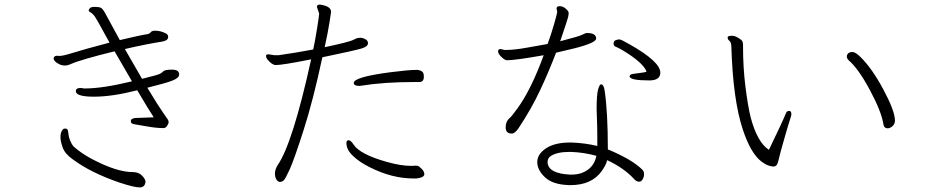

<svg xmlns="http://www.w3.org/2000/svg" viewBox="-20 -783 4040 838"><path d="M762 -458Q762 -443 733 -431.5Q704 -420 623 -400Q674 -316 692 -291Q710 -266 713 -260.5Q716 -255 716 -249.5Q716 -244 709.5 -234Q703 -224 694 -224H691Q662 -224 620 -231.5Q578 -239 564.5 -241Q551 -243 551 -254.5Q551 -266 571 -268L651 -271Q629 -304 579 -389Q470 -361 390.5 -361Q311 -361 311 -385Q311 -399 330 -399Q339 -399 345 -397H353Q428 -397 556 -428L480 -559Q333 -523 288 -503Q262 -491 238 -503Q214 -515 214 -529Q214 -532 218.5 -536.5Q223 -541 236 -539Q249 -537 298.5 -552.5Q348 -568 458 -597Q401 -702 392 -713.5Q383 -725 375 -729Q367 -733 367 -739Q367 -740 371.5 -746.5Q376 -753 394.5 -753Q413 -753 421 -748.5Q429 -744 439 -725.5Q449 -707 466.5 -675Q484 -643 503 -608Q590 -629 624 -634Q633 -636 637.5 -642Q642 -648 653 -649H656Q681 -649 702 -638Q714 -633 714 -622Q714 -607 691 -602Q620 -591 525 -569L600 -439Q670 -456 679.5 -461.5Q689 -467 693 -472Q700 -479 731 -479Q762 -479 762 -458ZM615 10Q613 35 589.5 35Q566 35 502 14Q376 -29 297 -88Q263 -112 253.5 -139.5Q244 -167 244 -181.5Q244 -196 246 -202Q252 -222 263 -222Q274 -222 276 -214.5Q278 -207 279 -195.5Q280 -184 286.5 -168.5Q293 -153 300 -145Q344 -104 424 -68Q504 -32 559 -32Q585 -32 600 -16.5Q615 -1 615 10Z M1373 -724 1363 -753Q1363 -755 1365 -759Q1368 -763 1374.5 -763Q1381 -763 1392 -760Q1425 -752 1425 -731Q1425 -729 1418 -684.5Q1411 -640 1397 -577Q1507 -600 1524 -610L1537 -616Q1545 -618 1554.5 -618Q1564 -618 1574.5 -612Q1585 -606 1586 -597V-594Q1586 -580 1558.5 -571.5Q1531 -563 1387 -533Q1347 -346 1305.5 -216.5Q1264 -87 1245 -45Q1226 -3 1218.5 4Q1211 11 1202 11Q1193 11 1186.5 0.5Q1180 -10 1180 -26Q1180 -42 1191 -61Q1257 -155 1338 -524Q1213 -499 1183 -499Q1166 -500 1146 -525Q1141 -532 1141 -539Q1141 -546 1152 -546L1178 -542Q1187 -542 1196 -542Q1267 -552 1347 -567Q1355 -603 1364 -659.5Q1373 -716 1373 -724ZM1830 -448Q1830 -425 1810 -425H1789Q1656 -425 1557 -409L1549 -408Q1524 -408 1524 -421Q1524 -447 1686 -468Q1764 -478 1799 -478H1803Q1826 -475 1829 -459ZM1832 -23Q1832 -8 1797 -4H1785Q1690 -4 1592 -54Q1548 -76 1520 -103Q1492 -130 1492 -158Q1492 -171 1501.5 -171Q1511 -171 1524 -151Q1537 -131 1573 -112Q1609 -93 1669.5 -76Q1730 -59 1775 -59H1777L1794 -60Q1800 -60 1804 -59Q1808 -58 1820 -46.5Q1832 -35 1832 -23Z M2353 -542Q2229 -520 2192 -520Q2184 -520 2169 -534Q2154 -548 2154 -558.5Q2154 -569 2165 -569Q2166 -569 2182 -565H2190Q2225 -565 2283 -575.5Q2341 -586 2370 -591Q2384 -628 2398 -676.5Q2412 -725 2412 -731V-732Q2409 -744 2409 -746Q2409 -756 2423 -756Q2437 -756 2449.5 -745Q2462 -734 2462 -726.5Q2462 -719 2459.5 -708Q2457 -697 2425 -603Q2507 -624 2521.5 -631.5Q2536 -639 2541 -639Q2582 -639 2582 -615Q2582 -596 2487 -572Q2447 -562 2407 -553Q2376 -472 2338 -390.5Q2300 -309 2243 -223Q2227 -200 2214 -200Q2187 -200 2187 -227Q2187 -254 2206 -269Q2213 -275 2240 -312Q2299 -394 2353 -542ZM2814 -432Q2728 -432 2728 -450Q2728 -458 2743 -460.5Q2758 -463 2776 -465Q2794 -467 2802 -470Q2791 -502 2724 -547Q2696 -566 2670 -578Q2658 -581 2658 -592.5Q2658 -604 2667 -607.5Q2676 -611 2683.5 -611Q2691 -611 2727 -590Q2862 -514 2862 -466Q2862 -432 2814 -432ZM2585 -277 2584 -305Q2584 -371 2590.5 -393Q2597 -415 2603 -415Q2615 -415 2619 -388Q2633 -294 2633 -131Q2739 -87 2784 -42Q2791 -35 2791 -23Q2791 -11 2785 -0.5Q2779 10 2769 10Q2759 10 2749 0Q2705 -49 2630 -84Q2625 -62 2606 -36Q2562 25 2470 25H2465Q2394 23 2360.5 -7.5Q2327 -38 2325 -72V-76Q2325 -110 2363 -135.5Q2401 -161 2468 -161H2474Q2532 -159 2587 -146V-179Q2587 -229 2585 -277ZM2370 -72Q2375 -26 2466 -21H2476Q2516 -21 2545.5 -42Q2575 -63 2583 -103Q2528 -118 2472 -120H2466Q2411 -120 2384 -102Q2370 -93 2370 -76Z M3223 -581Q3223 -489 3233.5 -405Q3244 -321 3256 -272Q3285 -162 3336 -129Q3394 -249 3410 -288Q3414 -299 3424 -299Q3434 -299 3434 -285Q3434 -280 3432 -274Q3424 -250 3404.5 -182.5Q3385 -115 3379.5 -90.5Q3374 -66 3368.5 -61Q3363 -56 3356.5 -56Q3350 -56 3336 -60Q3322 -64 3302 -79Q3256 -115 3222 -218Q3179 -347 3172 -581Q3171 -599 3163.5 -605Q3156 -611 3156 -618V-621Q3158 -627 3175 -627Q3192 -627 3215 -609Q3223 -603 3223 -587ZM3886 -257Q3886 -242 3875.5 -232.5Q3865 -223 3854 -223Q3839 -223 3836 -239Q3828 -294 3777.5 -388.5Q3727 -483 3684 -520Q3676 -528 3676 -536Q3676 -544 3682 -550Q3688 -556 3701 -556Q3714 -556 3737 -533Q3787 -483 3835.5 -392.5Q3884 -302 3886 -260Z"/></svg>

Font: LXGW WenKai Light
Style: Regular
Weight: 300
Designer: LXGW / Fontworks Inc.
Foundry: LXGW / Fontworks Inc.
Version: Version 1.501; October 10, 2024